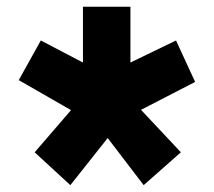

<svg xmlns="http://www.w3.org/2000/svg" viewBox="-20 -851 630 565"><path d="M395 -527.8 512.2 -402.8 402.8 -306.2 296.9 -444.8 187 -306.2 82 -402.8 189 -526.9 35.2 -615.2 100.1 -731.9 224.1 -667V-831.1H363.8V-667L498 -731.9L554.2 -609.9Z"/></svg>

Font: Righteous
Style: Regular
Weight: 400
Version: Version 1.000